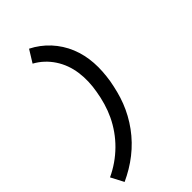

<svg xmlns="http://www.w3.org/2000/svg" viewBox="-295 -935 1189 1189"><g transform="rotate(-45 300.0 -340.0)"><path d="M49 161 5 77Q48 57 87 30Q126 3 160 -30.5Q194 -64 221.5 -103Q249 -142 268.5 -183Q288 -224 301 -268.5Q314 -313 321 -357Q328 -396 329.5 -436.5Q331 -477 325.5 -516.5Q320 -556 307 -591.5Q294 -627 273 -659Q252 -691 224.5 -716.5Q197 -742 164 -760L214 -841Q246 -825 274.5 -803.5Q303 -782 327 -756Q351 -730 370.5 -699.5Q390 -669 403.5 -636Q417 -603 425 -567.5Q433 -532 435.5 -494.5Q438 -457 435.5 -419Q433 -381 427 -343Q420 -304 410 -265Q400 -226 385.5 -188.5Q371 -151 351 -114.5Q331 -78 306.5 -44.5Q282 -11 253 19Q224 49 191 75Q158 101 122 122.5Q86 144 49 161Z"/></g></svg>

Font: Iosevka Curly Slab SmBdExObl
Style: Regular
Weight: 600
Width: 7
Italic angle: -9°
Monospace: yes
Designer: Belleve Invis
Foundry: Belleve Invis
Version: Version 11.1.0; ttfautohint (v1.8.3)